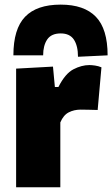

<svg xmlns="http://www.w3.org/2000/svg" viewBox="-20 -790 474 810"><path d="M48 0V-500.5L203.5 -509L211.5 -423H226.5Q255 -479.5 289.5 -497.5Q324 -515.5 357 -515.5Q366.5 -515.5 380.8 -513.5Q395 -511.5 408 -506L392 -326Q371 -326.5 354.5 -327Q337.5 -327.5 320 -327.5Q292.5 -327.5 270 -316Q247.5 -304.5 234.5 -273.5V0ZM309 -550.5Q309 -596.5 291.8 -622.8Q274.5 -649 236 -649Q196.5 -649 179.2 -623.5Q162 -598 162 -556.5H36.5Q36.5 -668 85.8 -719.2Q135 -770.5 236 -770.5Q335 -770.5 384.5 -719.2Q434 -668 434 -556.5Z"/></svg>

Font: Heraclito ExtraBold
Style: Regular
Weight: 800
Designer: Kostas Bartsokas (font) & Cristiano Sobral (main changes)
Foundry: Kostas Bartsokas (font) & Cristiano Sobral (main changes)
Version: Version 1.00;July 8, 2020;FontCreator 13.0.0.2655 64-bit